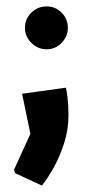

<svg xmlns="http://www.w3.org/2000/svg" viewBox="-20 -407 288 600"><path d="M111 173 27 134 24 123 75 11 49 -114 186 -133Q188 -126 191 -102Q194 -78 194 -47Q194 -3 181 38.5Q168 80 149 114.5Q130 149 111 173ZM126 -253Q98 -253 78 -273Q58 -293 58 -320Q58 -348 78 -367.5Q98 -387 126 -387Q153 -387 172.5 -367.5Q192 -348 192 -320Q192 -293 172.5 -273Q153 -253 126 -253Z"/></svg>

Font: Kreon Light
Style: Regular
Weight: 300
Designer: Julia Petretta
Foundry: Julia Petretta and Eli Heuer
Version: Version 2.002